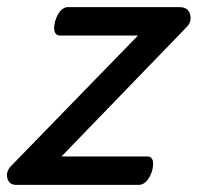

<svg xmlns="http://www.w3.org/2000/svg" viewBox="-35 -520 557 540"><path d="M11 0Q-10 0 -14.5 -19.5Q-19 -39 -2 -55L353 -420H134Q123 -420 119 -430Q115 -440 120 -460Q126 -480 135.5 -490Q145 -500 156 -500H470Q487 -500 494.5 -490Q502 -480 501 -467Q500 -454 491 -445L138 -80H379Q390 -80 394 -70.5Q398 -61 393 -40Q387 -21 377 -10.5Q367 0 356 0Z"/></svg>

Font: Playwrite CZ
Style: Regular
Weight: 400
Designer: Veronika Burian, José Scaglione
Foundry: TypeTogether
Version: Version 1.002